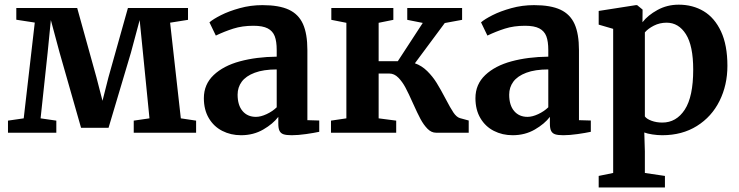

<svg xmlns="http://www.w3.org/2000/svg" viewBox="-20 -582 3241 842"><path d="M227 0H15V-53L84 -63L132.5 -483L51.5 -495.5V-547H318.5L403 -242.5L429.5 -140L455.5 -242.5L541 -547H804.5V-495L726 -482.5L773 -63L840 -53V0H566.5V-53L635.5 -63L607 -349.5L592.5 -494L554 -350.5L456 -21.5H335.5L241 -352.5L203 -494L189 -352L158 -63L227 -53Z M1193.5 -333.5V-362.5Q1193.5 -400.5 1184.8 -423.2Q1176 -446 1154 -457.5Q1132 -469 1091.5 -469Q1042.5 -469 1003.2 -456.5Q964 -444 926.5 -426L898.5 -484Q914.5 -498 949 -515.5Q983.5 -533 1031.2 -546.2Q1079 -559.5 1131 -559.5Q1204 -559.5 1246.8 -539.5Q1289.5 -519.5 1308.8 -476.5Q1328 -433.5 1328 -362V-55L1380 -53.5V-4Q1357 1 1321.8 6Q1286.5 11 1259.5 11Q1236 11 1223.8 7Q1211.5 3 1206 -7.8Q1200.5 -18.5 1200.5 -39.5V-69.5Q1177.5 -39 1134.5 -14Q1091.5 11 1037 11Q992 11 954.8 -8Q917.5 -27 895.8 -63.8Q874 -100.5 874 -151.5Q874 -212 917 -252.8Q960 -293.5 1032 -313Q1104 -332.5 1193.5 -333.5ZM1193.5 -111.5V-277.5Q1135.5 -277.5 1097 -263Q1058.5 -248.5 1040.2 -223.8Q1022 -199 1022 -167Q1022 -120.5 1043.8 -95Q1065.5 -69.5 1102.5 -69.5Q1123.5 -69.5 1149.2 -81.5Q1175 -93.5 1193.5 -111.5Z M1431.5 0V-53L1499 -63V-482L1433 -495V-547H1705V-495L1640.5 -482V-313.5H1724.5L1834 -481.5L1766 -495V-547H2006.5V-495L1930.5 -481L1799.5 -304.5Q1829.5 -294 1853.8 -270Q1878 -246 1895.2 -218Q1912.5 -190 1934 -149Q1955 -108.5 1968.5 -88.5Q1982 -68.5 1997 -64L2035.5 -53.5V0H1892Q1871.5 0 1854.5 -17.5Q1837.5 -35 1824 -60.2Q1810.5 -85.5 1791.5 -128Q1772 -172 1758.2 -197.8Q1744.5 -223.5 1726.8 -241.5Q1709 -259.5 1687.5 -259.5H1640.5V-63L1717.5 -53V0Z M2384.5 -333.5V-362.5Q2384.5 -400.5 2375.8 -423.2Q2367 -446 2345 -457.5Q2323 -469 2282.5 -469Q2233.5 -469 2194.2 -456.5Q2155 -444 2117.5 -426L2089.5 -484Q2105.5 -498 2140 -515.5Q2174.5 -533 2222.2 -546.2Q2270 -559.5 2322 -559.5Q2395 -559.5 2437.8 -539.5Q2480.5 -519.5 2499.8 -476.5Q2519 -433.5 2519 -362V-55L2571 -53.5V-4Q2548 1 2512.8 6Q2477.5 11 2450.5 11Q2427 11 2414.8 7Q2402.5 3 2397 -7.8Q2391.5 -18.5 2391.5 -39.5V-69.5Q2368.5 -39 2325.5 -14Q2282.5 11 2228 11Q2183 11 2145.8 -8Q2108.5 -27 2086.8 -63.8Q2065 -100.5 2065 -151.5Q2065 -212 2108 -252.8Q2151 -293.5 2223 -313Q2295 -332.5 2384.5 -333.5ZM2384.5 -111.5V-277.5Q2326.5 -277.5 2288 -263Q2249.5 -248.5 2231.2 -223.8Q2213 -199 2213 -167Q2213 -120.5 2234.8 -95Q2256.5 -69.5 2293.5 -69.5Q2314.5 -69.5 2340.2 -81.5Q2366 -93.5 2384.5 -111.5Z M2884 11Q2863 11 2840.5 7.5Q2818 4 2805.5 -1L2808 81.5V176.5L2896 189.5V240H2605.5V189.5L2669 176.5V-455.5L2605.5 -474V-534L2768.5 -559.5H2774L2798 -540L2797.5 -484.5Q2821 -515 2863.2 -538.2Q2905.5 -561.5 2956.5 -561.5Q3018 -561.5 3066 -532.8Q3114 -504 3142 -444Q3170 -384 3170 -293.5Q3170 -209 3135.5 -139.5Q3101 -70 3036.2 -29.5Q2971.5 11 2884 11ZM2808 -440V-71.5Q2815.5 -60.5 2837 -52.5Q2858.5 -44.5 2884.5 -44.5Q2946 -44.5 2983 -101.2Q3020 -158 3020 -276.5Q3020 -381.5 2988 -432Q2956 -482.5 2903.5 -482.5Q2873 -482.5 2847.5 -469.5Q2822 -456.5 2808 -440Z"/></svg>

Font: Merriweather Text
Style: Bold
Weight: 700
Designer: Eben Sorkin
Foundry: Eben Sorkin
Version: Version 2.100